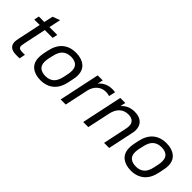

<svg xmlns="http://www.w3.org/2000/svg" viewBox="96 -1458 2268 2268"><g transform="rotate(45 1230.0 -324.5)"><path d="M191.4 -159.2Q186.5 -137.7 185.5 -119.1Q185.5 -95.7 200.2 -85Q214.8 -74.2 246.1 -74.2H293L277.3 0H218.8Q159.2 0 128.4 -25.4Q97.7 -50.8 97.7 -98.6Q97.7 -118.2 105.5 -155.3L167 -447.3H76.2L88.9 -510.7H180.7L205.1 -623L296.9 -658.2L265.6 -510.7H396.5L382.8 -447.3H252Z M429.7 -170.9Q429.7 -204.1 436.5 -239.3L449.2 -300.8Q472.7 -410.2 537.6 -464.8Q602.5 -519.5 703.1 -519.5Q794.9 -519.5 851.1 -474.6Q907.2 -429.7 907.2 -340.8Q907.2 -310.5 898.4 -273.4L885.7 -210.9Q863.3 -100.6 797.4 -45.9Q731.4 8.8 633.8 8.8Q542 8.8 485.8 -36.6Q429.7 -82 429.7 -170.9ZM801.8 -218.8 813.5 -275.4Q819.3 -301.8 819.3 -331.1Q819.3 -389.6 786.6 -417Q753.9 -444.3 695.3 -444.3Q630.9 -444.3 590.3 -409.2Q549.8 -374 533.2 -293L520.5 -236.3Q514.6 -205.1 514.6 -180.7Q514.6 -122.1 548.8 -94.7Q583 -67.4 641.6 -67.4Q705.1 -67.4 745.1 -102.5Q785.2 -137.7 801.8 -218.8Z M1072.3 -510.7H1156.2L1140.6 -441.4Q1206.1 -519.5 1313.5 -518.6Q1338.9 -518.6 1358.4 -515.6L1339.8 -432.6Q1314.5 -441.4 1280.3 -442.4Q1215.8 -442.4 1170.9 -402.3Q1126 -362.3 1110.4 -289.1L1048.8 0H963.9Z M1449.2 -510.7H1533.2L1518.6 -444.3Q1584 -517.6 1687.5 -516.6Q1763.7 -516.6 1806.2 -478Q1848.6 -439.5 1848.6 -370.1Q1848.6 -342.8 1838.9 -303.7L1774.4 0H1689.5L1751 -292Q1758.8 -329.1 1758.8 -348.6Q1758.8 -393.6 1731.9 -417.5Q1705.1 -441.4 1655.3 -441.4Q1589.8 -441.4 1546.4 -401.4Q1502.9 -361.3 1487.3 -287.1L1425.8 0H1340.8Z M1940.4 -170.9Q1940.4 -204.1 1947.3 -239.3L1960 -300.8Q1983.4 -410.2 2048.3 -464.8Q2113.3 -519.5 2213.9 -519.5Q2305.7 -519.5 2361.8 -474.6Q2418 -429.7 2418 -340.8Q2418 -310.5 2409.2 -273.4L2396.5 -210.9Q2374 -100.6 2308.1 -45.9Q2242.2 8.8 2144.5 8.8Q2052.7 8.8 1996.6 -36.6Q1940.4 -82 1940.4 -170.9ZM2312.5 -218.8 2324.2 -275.4Q2330.1 -301.8 2330.1 -331.1Q2330.1 -389.6 2297.4 -417Q2264.6 -444.3 2206.1 -444.3Q2141.6 -444.3 2101.1 -409.2Q2060.5 -374 2043.9 -293L2031.2 -236.3Q2025.4 -205.1 2025.4 -180.7Q2025.4 -122.1 2059.6 -94.7Q2093.8 -67.4 2152.3 -67.4Q2215.8 -67.4 2255.9 -102.5Q2295.9 -137.7 2312.5 -218.8Z"/></g></svg>

Font: Dinish Expanded
Style: Italic
Weight: 400
Width: 7
Italic angle: -12°
Designer: Charles Nix
Foundry: Playbeing
Version: Version 2.005; ttfautohint (v1.8.3)